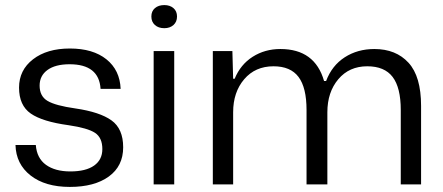

<svg xmlns="http://www.w3.org/2000/svg" viewBox="-20 -726 1744 756"><path d="M41 -155H121Q125 -103 161 -77Q197 -51 257 -51Q318 -51 350.5 -74Q383 -97 383 -139Q383 -184 354 -203Q325 -222 250 -233Q147 -247 101 -279Q55 -311 55 -381Q55 -450 110 -492.5Q165 -535 255 -535Q346 -535 399 -492.5Q452 -450 455 -376H376Q370 -473 254 -473Q198 -473 167 -450.5Q136 -428 136 -389Q136 -347 167.5 -328.5Q199 -310 277 -299Q373 -285 419 -252Q465 -219 465 -146Q465 -72 408.5 -31Q352 10 255 10Q158 10 100.5 -35Q43 -80 41 -155Z M585 0V-525H666V0ZM627 -615Q604 -615 590 -627.5Q576 -640 576 -661Q576 -682 590 -694Q604 -706 627 -706Q649 -706 663 -694Q677 -682 677 -661Q677 -640 663 -627.5Q649 -615 627 -615Z M818 0V-525H895L898 -416H904Q927 -472 975 -502.5Q1023 -533 1084 -533Q1220 -533 1256 -407H1264Q1287 -468 1337.5 -500.5Q1388 -533 1454 -533Q1539 -533 1588.5 -479Q1638 -425 1638 -309V0H1558V-293Q1558 -381 1526 -423Q1494 -465 1426 -465Q1355 -465 1312 -414Q1269 -363 1269 -284V0H1187V-293Q1187 -381 1155.5 -423Q1124 -465 1057 -465Q985 -465 941.5 -414Q898 -363 898 -284V0Z"/></svg>

Font: Mona Sans
Style: Regular
Weight: 400
Designer: Deni Anggara
Foundry: GitHub
Version: Version 2.000;Glyphs 3.2.3 (3260)